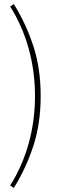

<svg xmlns="http://www.w3.org/2000/svg" viewBox="-20 -750 310 944"><path d="M48 174 30 162Q90 67 121 -45Q152 -157 152 -278Q152 -399 121 -511Q90 -623 30 -718L48 -730Q110 -630 145 -520.5Q180 -411 180 -278Q180 -145 145 -35.5Q110 74 48 174Z"/></svg>

Font: TypoPRO Source Sans Pro
Style: Regular
Weight: 200
Designer: Paul D. Hunt
Foundry: Adobe Systems Incorporated
Version: Version 2.020;PS 2.000;hotconv 1.0.86;makeotf.lib2.5.63406